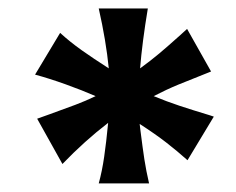

<svg xmlns="http://www.w3.org/2000/svg" viewBox="-20 -801 552 449"><path d="M307.6 -641.1Q332.5 -659.2 352.5 -676Q372.6 -692.9 401.9 -719.2L417.5 -733.4L473.6 -633.8Q425.3 -614.7 397.5 -603.3Q369.6 -591.8 339.4 -576.2Q370.1 -563.5 399.7 -553.7Q429.2 -543.9 469.7 -531.7Q473.1 -530.3 480 -528.3L418.5 -426.3Q394 -448.2 368.4 -468Q342.8 -487.8 306.6 -511.2L308.6 -494.6Q313.5 -455.6 317.6 -428.5Q321.8 -401.4 328.6 -372.1H210.9Q218.8 -400.9 223.6 -434.3Q228.5 -467.8 232.9 -513.7Q178.2 -471.7 126 -417.5L66.9 -523.4L95.7 -533.7Q132.3 -546.9 156.2 -555.9Q180.2 -564.9 203.6 -576.2Q172.4 -589.8 133.5 -603.8Q94.7 -617.7 62 -626.5L120.6 -724.1Q143.6 -703.1 170.7 -683.8Q197.8 -664.6 234.4 -641.1Q228 -705.6 210.9 -781.2H325.7Q312.5 -701.7 307.6 -641.1Z"/></svg>

Font: Lesson One Extra
Style: Regular
Weight: 800
Designer: But Ko, Victor Gaultney, Annie Olsen, Julie Remington, Don Collingsworth, Eric Hays, Becca Hirsbrunner
Version: Version 1.100